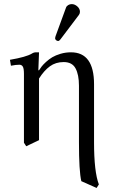

<svg xmlns="http://www.w3.org/2000/svg" viewBox="-20 -701 568 951"><path d="M335 -680.7Q350.1 -680.7 363 -669.2Q376 -657.7 376 -642.6Q376 -634.3 371.1 -627.4L279.3 -505.9Q273.4 -498 268.1 -498Q262.2 -498 257.6 -502.2Q252.9 -506.3 252.9 -511.7Q252.9 -514.2 254.9 -521L307.1 -663.6Q310.1 -671.4 318.1 -676Q326.2 -680.7 335 -680.7ZM173.3 -441.9 169.9 -353H173.3Q179.2 -362.3 186.3 -371.6Q193.4 -380.9 208 -394.3Q222.7 -407.7 239 -417.5Q255.4 -427.2 280 -434.6Q304.7 -441.9 331.5 -441.9Q445.8 -441.9 445.8 -283.7V3.4Q445.8 150.4 469.7 212.4L458.5 230L382.8 196.3Q371.1 147.9 371.1 3.4V-276.4Q371.1 -331.1 354.2 -362.3Q337.4 -393.6 295.4 -393.6Q255.9 -393.6 227.1 -372.6Q198.2 -351.6 173.3 -312V-6.8L109.9 23.4L98.6 5.9V-335.4Q98.6 -361.8 93 -371.1Q87.4 -380.4 76.2 -380.4Q58.6 -380.4 34.2 -375.5L29.3 -404.8Q109.4 -418.5 137.7 -435.5Q147.5 -441.9 158.2 -441.9Z"/></svg>

Font: Libertinage
Style: f
Weight: 400
Designer: OSP
Foundry: OSP
Version: Version 1.0; 2008; OFL relea